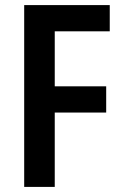

<svg xmlns="http://www.w3.org/2000/svg" viewBox="-20 -734 482 754"><path d="M195 0V-292H397V-395H195V-611H411V-714H75V0Z"/></svg>

Font: Noto Sans Thai Cond SemBd
Style: Regular
Weight: 600
Width: 3
Designer: Monotype Design Team
Foundry: Monotype Imaging Inc.
Version: Version 2.002